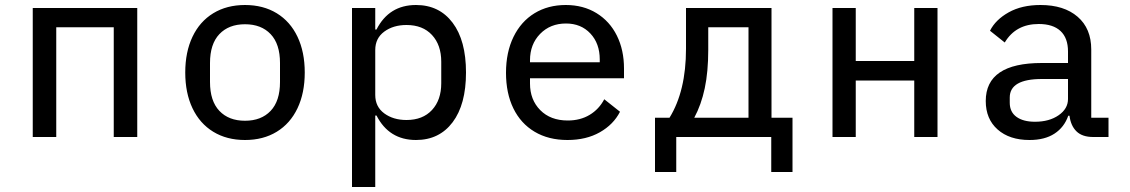

<svg xmlns="http://www.w3.org/2000/svg" viewBox="-20 -548 4520 768"><path d="M111 -516H529V0H435V-439H205V0H111Z M721 -258Q721 -340 750 -401Q779 -462 833 -495Q887 -528 960 -528Q1033 -528 1087 -495Q1141 -462 1170 -401Q1199 -340 1199 -258Q1199 -176 1170 -115Q1141 -54 1087 -21Q1033 12 960 12Q887 12 833 -21Q779 -54 750 -115Q721 -176 721 -258ZM960 -65Q1025 -65 1062.5 -104.5Q1100 -144 1100 -220V-296Q1100 -372 1062.5 -411.5Q1025 -451 960 -451Q895 -451 857.5 -411.5Q820 -372 820 -296V-220Q820 -144 857.5 -104.5Q895 -65 960 -65Z M1388 -516H1481V-430H1486Q1536 -528 1644 -528Q1737 -528 1790.5 -457Q1844 -386 1844 -258Q1844 -130 1790.5 -59Q1737 12 1644 12Q1536 12 1486 -86H1481V200H1388ZM1606 -68Q1671 -68 1708 -108Q1745 -148 1745 -215V-301Q1745 -368 1708 -408Q1671 -448 1606 -448Q1553 -448 1517 -421.5Q1481 -395 1481 -348V-168Q1481 -121 1517 -94.5Q1553 -68 1606 -68Z M2004 -257Q2004 -339 2034 -400.5Q2064 -462 2118 -495Q2172 -528 2243 -528Q2313 -528 2366 -495.5Q2419 -463 2447.5 -405.5Q2476 -348 2476 -274V-235H2100V-214Q2100 -149 2141 -107.5Q2182 -66 2251 -66Q2301 -66 2338.5 -88.5Q2376 -111 2397 -151L2460 -101Q2434 -50 2379.5 -19Q2325 12 2250 12Q2174 12 2118.5 -21Q2063 -54 2033.5 -114.5Q2004 -175 2004 -257ZM2379 -299V-310Q2379 -374 2341.5 -414Q2304 -454 2244 -454Q2181 -454 2140.5 -412.5Q2100 -371 2100 -307V-299Z M2600 -77H2658Q2724 -184 2724 -353V-516H3066V-77H3150V140H3065V0H2685V140H2600ZM2974 -77V-439H2813V-349Q2813 -261 2799 -195Q2785 -129 2757 -77Z M3310 -516H3403V-304H3637V-516H3730V0H3637V-226H3403V0H3310Z M4258 -85H4253Q4237 -39 4198 -13.5Q4159 12 4098 12Q4018 12 3970.5 -30Q3923 -72 3923 -144Q3923 -296 4147 -296H4252V-342Q4252 -396 4222 -424Q4192 -452 4135 -452Q4043 -452 3999 -378L3940 -425Q3962 -469 4014.5 -498.5Q4067 -528 4142 -528Q4236 -528 4290.5 -481Q4345 -434 4345 -350V-77H4414V0H4353Q4309 0 4286 -22.5Q4263 -45 4258 -85ZM4120 -61Q4177 -61 4214.5 -87Q4252 -113 4252 -152V-232H4148Q4019 -232 4019 -158V-137Q4019 -100 4046 -80.5Q4073 -61 4120 -61Z"/></svg>

Font: Writer
Style: Regular
Weight: 400
Monospace: yes
Designer: Mike Abbink, Paul van der Laan, Pieter van Rosmalen
Foundry: Bold Monday
Version: Version 2.001 2020